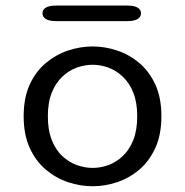

<svg xmlns="http://www.w3.org/2000/svg" viewBox="-20 -653 659 684"><path d="M310.2 10.5Q266.3 10.5 223 -3.8Q179.7 -18.2 143.6 -48.4Q107.5 -78.7 85.9 -126Q64.3 -173.3 64.3 -239Q64.3 -304.7 85.9 -351.8Q107.5 -398.8 143.6 -428.8Q179.7 -458.8 223 -473.2Q266.3 -487.5 310.2 -487.5Q353.5 -487.5 396.8 -473.2Q440.2 -458.8 476 -428.8Q511.8 -398.8 533.4 -351.8Q555 -304.7 555 -239Q555 -173.3 533.4 -126Q511.8 -78.7 476 -48.4Q440.2 -18.2 396.8 -3.8Q353.5 10.5 310.2 10.5ZM310.2 -54.8Q338.2 -54.8 366 -64.9Q393.8 -75 417.2 -96.8Q440.7 -118.7 454.8 -153.8Q468.8 -188.8 468.8 -239Q468.8 -288.5 454.8 -323.2Q440.7 -358 417.2 -380Q393.8 -402 366 -412.2Q338.2 -422.3 310.2 -422.3Q282.2 -422.3 253.8 -412.2Q225.5 -402 202.1 -380Q178.7 -358 164.6 -323.2Q150.5 -288.5 150.5 -239Q150.5 -188.8 164.6 -153.8Q178.7 -118.7 202.1 -96.8Q225.5 -75 253.8 -64.9Q282.2 -54.8 310.2 -54.8ZM131.3 -605.7Q131.3 -618.5 143.2 -625.8Q155.2 -633.2 180.3 -633.2H433.3Q458.5 -633.2 470.4 -625.8Q482.3 -618.5 482.3 -605.7Q482.3 -592.8 470.4 -585.3Q458.5 -577.8 433.3 -577.8H180.3Q155.2 -577.8 143.2 -585.3Q131.3 -592.8 131.3 -605.7Z"/></svg>

Font: Sono ExtraLight
Style: Regular
Weight: 200
Designer: Tyler Finck
Foundry: Tyler Finck
Version: Version 2.112